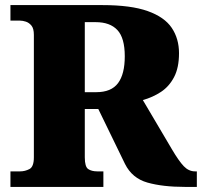

<svg xmlns="http://www.w3.org/2000/svg" viewBox="-20 -734 793 754"><path d="M21 0V-61H59Q78 -61 95.5 -70Q113 -79 113 -116V-597Q113 -622 103.5 -633.5Q94 -645 81.5 -649Q69 -653 59 -653H21V-714H382Q494 -714 560 -690.5Q626 -667 654.5 -624.5Q683 -582 683 -525Q683 -468 663.5 -431Q644 -394 612 -373Q580 -352 541 -341L655 -148Q682 -102 701.5 -81.5Q721 -61 746 -61H753V0H706Q619 0 559 -17Q499 -34 471 -90L366 -306H313V-116Q313 -79 326.5 -70Q340 -61 362 -61H386V0ZM358 -372Q417 -372 443.5 -407.5Q470 -443 470 -513Q470 -585 441 -616Q412 -647 356 -647H313V-372Z"/></svg>

Font: Noto Serif Tamil Black
Style: Regular
Weight: 900
Designer: Indian Type Foundry, Tom Grace, and the Monotype Design Team
Foundry: Monotype Imaging Inc.
Version: Version 2.004; ttfautohint (v1.8.4.7-5d5b)